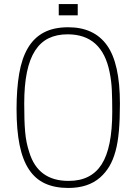

<svg xmlns="http://www.w3.org/2000/svg" viewBox="-20 -923 676 951"><path d="M318 8Q252 8 203.5 -14Q155 -36 123.5 -83.5Q92 -131 77 -205Q62 -279 62 -383Q62 -482 75 -558Q88 -634 118 -685Q148 -736 197 -762Q246 -788 318 -788Q446 -788 510 -698.5Q574 -609 574 -410Q574 -333 569 -275Q564 -217 552 -173.5Q540 -130 521.5 -99Q503 -68 476 -44Q417 8 318 8ZM321 -27Q431 -27 483.5 -109Q536 -191 536 -370Q536 -429 534 -475.5Q532 -522 523 -565Q486 -753 315 -753Q261 -753 221 -733.5Q181 -714 154 -672.5Q127 -631 113.5 -566Q100 -501 100 -410Q100 -367 101 -333Q102 -299 104.5 -270.5Q107 -242 112 -217.5Q117 -193 125 -169Q168 -27 319 -27ZM327 -847H271V-903H327ZM365 -847H309V-903H365Z"/></svg>

Font: Tanohe Sans ExtraLight
Style: Regular
Weight: 250
Designer: Village Type and Design LLC & Cristiano Sobral
Foundry: Cooper Hewitt Smithsonian Design Museum
Version: Version 1.00;September 29, 2021;FontCreator 13.0.0.2655 64-b